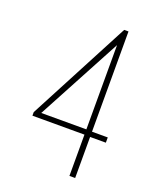

<svg xmlns="http://www.w3.org/2000/svg" viewBox="-119 -685 614 756"><g transform="rotate(20 187.5 -307.0)"><path d="M264 0V-173H46V-188L270 -614H288V-194H354V-172H288V0ZM75 -195H264V-548Z"/></g></svg>

Font: Inconsolata Condensed ExtraLight
Style: Regular
Weight: 200
Width: 3
Monospace: yes
Designer: Raph Levien, Cyreal, Brenton Simpson
Foundry: Raph Levien, Cyreal, Google
Version: Version 3.100; ttfautohint (v1.8.4.7-5d5b)